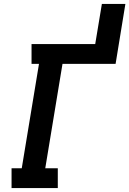

<svg xmlns="http://www.w3.org/2000/svg" viewBox="-20 -960 660 980"><path d="M39 0V-101H91L179 -634H141V-735H466L500 -940H620L570 -634H299L211 -101H275V0Z"/></svg>

Font: Iosevka Curly Slab ExObl
Style: Bold
Weight: 700
Width: 7
Italic angle: -9°
Monospace: yes
Designer: Belleve Invis
Foundry: Belleve Invis
Version: Version 11.0.0; ttfautohint (v1.8.3)